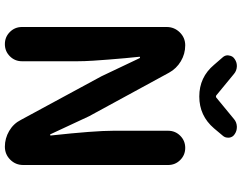

<svg xmlns="http://www.w3.org/2000/svg" viewBox="-122 -870 992 788"><g transform="rotate(90 374.0 -476.0)"><path d="M90.8 -70.3V-664.1Q90.8 -695.3 112.8 -717.8Q134.8 -740.2 166 -740.2Q201.2 -740.2 231.4 -722.2Q261.7 -704.1 278.3 -673.8L457 -345.7L530.3 -188.5Q531.2 -185.5 533.7 -185.5Q536.1 -185.5 536.1 -188.5Q516.6 -368.2 516.6 -445.3V-669.9Q516.6 -699.2 537.1 -719.7Q557.6 -740.2 586.9 -740.2Q616.2 -740.2 636.7 -719.7Q657.2 -699.2 657.2 -669.9V-75.2Q657.2 -43.9 635.3 -22Q613.3 0 582 0Q547.9 0 517.6 -17.6Q487.3 -35.2 471.7 -66.4L293 -396.5L218.8 -552.7Q217.8 -554.7 215.3 -554.7Q212.9 -554.7 212.9 -552.7Q214.8 -538.1 218.8 -493.2Q222.7 -448.2 224.6 -424.3Q226.6 -400.4 229 -363.3Q231.4 -326.2 231.4 -296.9V-70.3Q231.4 -41 210.9 -20.5Q190.4 0 161.1 0Q131.8 0 111.3 -20.5Q90.8 -41 90.8 -70.3ZM246.1 -858.4 214.8 -894.5Q207 -903.3 207 -915Q207 -918 208 -920.9Q210 -935.5 222.7 -943.4Q235.4 -952.1 250 -952.1Q252 -952.1 252.9 -952.1Q270.5 -951.2 283.2 -940.4L372.1 -867.2Q374 -866.2 376 -866.2Q377.9 -866.2 379.9 -867.2L468.8 -940.4Q481.4 -951.2 499 -952.1Q500 -952.1 502 -952.1Q517.6 -952.1 530.3 -943.4Q543 -935.5 544.9 -920.9Q544.9 -918 544.9 -915Q544.9 -903.3 537.1 -894.5L506.8 -858.4Q455.1 -797.9 376 -797.9Q296.9 -797.9 246.1 -858.4Z"/></g></svg>

Font: Gen Jyuu GothicX Bold
Style: Bold
Weight: 700
Designer: Ryoko NISHIZUKA (kana &amp; ideographs); Paul D. Hunt (Latin, Greek &amp; Cyrillic); Wenlong ZHANG (bopomofo); Sandoll C
Version: Version 1.058.20140828